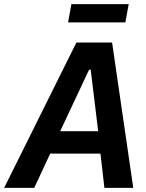

<svg xmlns="http://www.w3.org/2000/svg" viewBox="-67 -905 705 925"><path d="M-47 0H98L175 -165H417L436 0H575L473 -700H301ZM261 -797H537L553 -885H277ZM223 -273 362 -569H370L406 -273Z"/></svg>

Font: Fixel Text 20240404 SemiBold
Style: Italic
Weight: 600
Width: 4
Italic angle: -10°
Designer: AlfaBravo + MacPaw
Foundry: Kyrylo Tkachov, Marchela Mozhyna, Serhii Makarenko, Maria Weinstein, Zakhar Kryvoshyya
Version: Version 1.211;Glyphs 3.2 (3225)